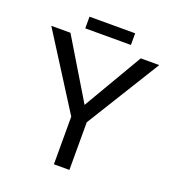

<svg xmlns="http://www.w3.org/2000/svg" viewBox="-151 -967 979 1083"><g transform="rotate(20 339.0 -425.5)"><path d="M389 -286V0H296V-286L15 -729H130L344 -374L552 -729H663ZM474 -851V-781H200V-851Z"/></g></svg>

Font: ColatingCofangSans
Style: Regular
Weight: 400
Foundry: GNU
Version: Version 412.227;June 27, 2022;FontCreator 11.0.0.2412 32-bit